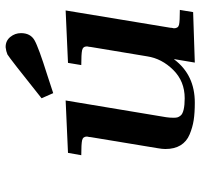

<svg xmlns="http://www.w3.org/2000/svg" viewBox="-35 -667 708 678"><g transform="rotate(-90 319.0 -328.0)"><path d="M109.9 -395 118.2 -441.9 303.2 -450.2 244.1 -95.2Q242.2 -83 242.2 -68.8Q242.2 -60.1 243.7 -54.9Q245.1 -49.8 250.5 -43.5Q255.9 -37.1 271.5 -33.4Q287.1 -29.8 311 -29.8Q371.1 -29.8 411.1 -70.3Q451.2 -110.8 459 -162.1L492.2 -361.8Q492.2 -364.7 492.7 -367.4Q493.2 -370.1 493.7 -372.1Q494.1 -374 494.1 -375Q494.1 -389.2 480.5 -392.1Q466.8 -395 428.2 -395L436 -441.9L621.1 -450.2L560.1 -81.1Q560.1 -78.1 559.6 -75Q559.1 -71.8 558.6 -70.3Q558.1 -68.8 558.1 -67.9Q558.1 -52.7 570.6 -49.8Q583 -46.9 623 -46.9L615.2 0L437 5.9L449.2 -66.9H448.2Q393.1 6.3 294.9 5.9Q259.8 5.9 233.9 2Q208 -2 183.1 -12.5Q158.2 -22.9 145 -44.4Q131.8 -65.9 131.8 -98.1Q131.8 -109.4 134.8 -126L173.8 -361.8Q173.8 -364.7 174.3 -367.4Q174.8 -370.1 175.3 -372.1Q175.8 -374 175.8 -375Q175.8 -389.2 162.4 -392.1Q148.9 -395 109.9 -395ZM311 -535.2Q452.1 -647.9 465.8 -655.8Q477.1 -660.6 491.2 -662.1H492.2Q514.2 -662.1 527.6 -645.5Q541 -628.9 541 -607.9Q541 -574.7 516.1 -560.3Q491.2 -545.9 393.1 -515.1Q353 -502 329.1 -494.1Z"/></g></svg>

Font: CMU Serif Extra
Style: BoldSlanted
Weight: 700
Italic angle: -9.46001°
Version: Version 0.7.0